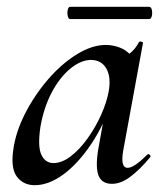

<svg xmlns="http://www.w3.org/2000/svg" viewBox="-20 -531 481 564"><path d="M82 13Q49 13 30 -11.5Q11 -36 19 -91Q26 -143 53.5 -197Q81 -251 120.5 -297Q160 -343 205 -371Q250 -399 291 -399Q310 -399 330 -392Q350 -385 364.5 -368.5Q379 -352 381 -326L327 -357Q342 -359 360 -373Q378 -387 388 -407Q390 -410 395.5 -408.5Q401 -407 400 -405L342 -89Q333 -38 355 -38Q365 -38 380 -48.5Q395 -59 413 -77Q416 -80 420 -76Q424 -72 421 -69Q390 -32 362.5 -11.5Q335 9 309 9Q280 9 270 -14Q260 -37 268 -89L293 -229L313 -246Q287 -166 248 -108Q209 -50 166 -18.5Q123 13 82 13ZM137 -52Q162 -52 188 -72Q214 -92 237 -124Q260 -156 276.5 -192.5Q293 -229 299 -261Q307 -304 292.5 -329.5Q278 -355 246 -355Q216 -354 185.5 -328.5Q155 -303 132 -259.5Q109 -216 99 -160Q90 -101 101.5 -76.5Q113 -52 137 -52ZM186 -475Q181 -475 179 -484Q177 -493 179 -502Q181 -511 186 -511H418Q424 -511 426 -502Q428 -493 426 -484Q424 -475 418 -475Z"/></svg>

Font: Cormorant SemiBold
Style: Italic
Weight: 600
Italic angle: -10°
Designer: Christian Thalmann (Catharsis Fonts)
Foundry: Catharsis Fonts
Version: Version 4.000